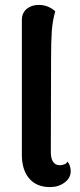

<svg xmlns="http://www.w3.org/2000/svg" viewBox="-20 -752 325 782"><path d="M69 -122V-670Q69 -699 88.5 -715.5Q108 -732 138 -732Q176 -732 205 -706Q194 -667 191 -625.5Q188 -584 188 -511L187 -132Q187 -106 196.5 -92.5Q206 -79 223 -79Q233 -79 242 -82.5Q251 -86 255 -94Q268 -77 268 -55Q268 -27 243 -8.5Q218 10 184 10Q129 10 99 -25Q69 -60 69 -122Z"/></svg>

Font: Arima Madurai ExtraBold
Style: Regular
Weight: 800
Designer: Joana Correia and Natanael Gama
Foundry: NDISCOVER
Version: Version 1.020